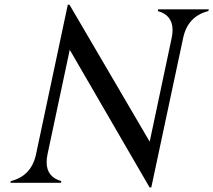

<svg xmlns="http://www.w3.org/2000/svg" viewBox="-20 -777 907 816"><path d="M24.4 0Q24.4 0 25.9 -7.3Q113.8 -29.3 133.3 -122.1L268.1 -756.8H275.4L616.2 -174.8L709.5 -615.2Q713.4 -633.8 713.4 -649.4Q713.4 -712.4 650.9 -730L652.3 -737.3H867.2L865.7 -730Q777.8 -708 758.3 -615.2L623 19.5H615.7L276.4 -565.4L182.1 -122.1Q178.2 -103.5 178.2 -87.4Q178.2 -24.9 240.7 -7.3L239.3 0Z"/></svg>

Font: Modern Antiqua
Style: Book Oblique
Weight: 400
Italic angle: -12°
Designer: Wojciech Kalinowski "wmk69" (wmk69@o2.pl)
Foundry: Wojciech Kalinowski "wmk69" (wmk69@o2.pl)
Version: Version 3.1.0; 2021-05-28